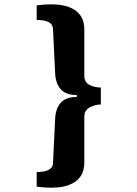

<svg xmlns="http://www.w3.org/2000/svg" viewBox="-20 -711 640 895"><path d="M151 -686Q226 -696 275 -685.5Q324 -675 348.5 -647Q373 -619 373 -574V-358Q373 -328 396.5 -315.5Q420 -303 450 -303V-224Q424 -224 398.5 -210.5Q373 -197 373 -167V47Q373 92 348 120.5Q323 149 273.5 159Q224 169 151 159V91Q165 91 182 88.5Q199 86 212.5 77Q226 68 227 50L237 -156Q239 -205 263 -232Q287 -259 338 -259V-268Q287 -268 263 -295Q239 -322 237 -371L227 -576Q226 -595 213 -604Q200 -613 183 -615.5Q166 -618 151 -618Z"/></svg>

Font: Chivo Mono Black
Style: Regular
Weight: 900
Designer: Hector Gatti
Foundry: Omnibus-Type
Version: Version 1.008